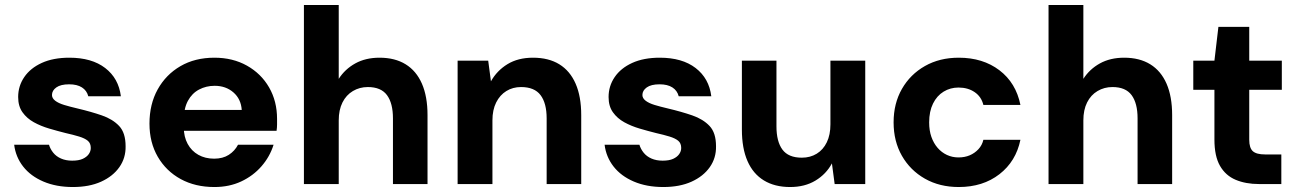

<svg xmlns="http://www.w3.org/2000/svg" viewBox="-20 -740 5220 772"><path d="M273 12Q206 12 154.5 -10Q103 -32 73 -70.5Q43 -109 37 -158H177Q182 -141 194 -126Q206 -111 225.5 -102.5Q245 -94 270 -94Q297 -94 313 -101.5Q329 -109 337 -120.5Q345 -132 345 -145Q345 -164 333 -174Q321 -184 298 -191Q275 -198 244 -205Q212 -213 178 -223Q144 -233 116 -248.5Q88 -264 70.5 -288.5Q53 -313 53 -350Q53 -394 77.5 -430Q102 -466 148 -487Q194 -508 259 -508Q349 -508 403 -466.5Q457 -425 466 -353H335Q329 -376 309.5 -388.5Q290 -401 258 -401Q224 -401 206.5 -388.5Q189 -376 189 -358Q189 -345 202 -335Q215 -325 238 -318Q261 -311 291 -304Q346 -291 389.5 -276Q433 -261 459 -233.5Q485 -206 485 -152Q486 -105 460 -68Q434 -31 386.5 -9.5Q339 12 273 12Z M842 12Q765 12 706.5 -20Q648 -52 614.5 -109.5Q581 -167 581 -243Q581 -321 614 -380.5Q647 -440 705.5 -474Q764 -508 842 -508Q916 -508 973 -476Q1030 -444 1062 -388.5Q1094 -333 1094 -262Q1094 -252 1094 -239.5Q1094 -227 1092 -214H681V-298H952Q949 -342 918.5 -368.5Q888 -395 843 -395Q809 -395 780.5 -380Q752 -365 735.5 -334.5Q719 -304 719 -257V-228Q719 -190 734.5 -161.5Q750 -133 777.5 -117.5Q805 -102 841 -102Q876 -102 900 -117.5Q924 -133 937 -158H1080Q1065 -110 1031.5 -71.5Q998 -33 950 -10.5Q902 12 842 12Z M1202 0V-720H1342V-423Q1367 -462 1408.5 -485Q1450 -508 1506 -508Q1568 -508 1611 -481.5Q1654 -455 1676.5 -403.5Q1699 -352 1699 -277V0H1560V-264Q1560 -325 1536 -357.5Q1512 -390 1459 -390Q1426 -390 1399 -374Q1372 -358 1357 -328Q1342 -298 1342 -256V0Z M1820 0V-496H1943L1954 -413Q1978 -456 2020.5 -482Q2063 -508 2123 -508Q2186 -508 2229 -481.5Q2272 -455 2294.5 -403.5Q2317 -352 2317 -277V0H2178V-264Q2178 -325 2153.5 -357.5Q2129 -390 2075 -390Q2042 -390 2016 -374Q1990 -358 1975 -328Q1960 -298 1960 -256V0Z M2647 12Q2580 12 2528.5 -10Q2477 -32 2447 -70.5Q2417 -109 2411 -158H2551Q2556 -141 2568 -126Q2580 -111 2599.5 -102.5Q2619 -94 2644 -94Q2671 -94 2687 -101.5Q2703 -109 2711 -120.5Q2719 -132 2719 -145Q2719 -164 2707 -174Q2695 -184 2672 -191Q2649 -198 2618 -205Q2586 -213 2552 -223Q2518 -233 2490 -248.5Q2462 -264 2444.5 -288.5Q2427 -313 2427 -350Q2427 -394 2451.5 -430Q2476 -466 2522 -487Q2568 -508 2633 -508Q2723 -508 2777 -466.5Q2831 -425 2840 -353H2709Q2703 -376 2683.5 -388.5Q2664 -401 2632 -401Q2598 -401 2580.5 -388.5Q2563 -376 2563 -358Q2563 -345 2576 -335Q2589 -325 2612 -318Q2635 -311 2665 -304Q2720 -291 2763.5 -276Q2807 -261 2833 -233.5Q2859 -206 2859 -152Q2860 -105 2834 -68Q2808 -31 2760.5 -9.5Q2713 12 2647 12Z M3157 12Q3095 12 3051.5 -14.5Q3008 -41 2985.5 -92.5Q2963 -144 2963 -219V-496H3102V-232Q3102 -171 3126 -138.5Q3150 -106 3204 -106Q3238 -106 3264 -122Q3290 -138 3304.5 -168Q3319 -198 3319 -240V-496H3459V0H3336L3325 -83Q3302 -40 3259 -14Q3216 12 3157 12Z M3835 12Q3758 12 3699 -21.5Q3640 -55 3606.5 -113.5Q3573 -172 3573 -248Q3573 -324 3606.5 -382.5Q3640 -441 3699 -474.5Q3758 -508 3835 -508Q3932 -508 3998.5 -457.5Q4065 -407 4083 -318H3934Q3926 -351 3899 -369.5Q3872 -388 3834 -388Q3801 -388 3774 -371.5Q3747 -355 3731.5 -323.5Q3716 -292 3716 -248Q3716 -215 3725 -189.5Q3734 -164 3750 -145.5Q3766 -127 3787.5 -117Q3809 -107 3834 -107Q3859 -107 3879 -115.5Q3899 -124 3914 -140Q3929 -156 3934 -178H4083Q4065 -91 3998.5 -39.5Q3932 12 3835 12Z M4196 0V-720H4336V-423Q4361 -462 4402.5 -485Q4444 -508 4500 -508Q4562 -508 4605 -481.5Q4648 -455 4670.5 -403.5Q4693 -352 4693 -277V0H4554V-264Q4554 -325 4530 -357.5Q4506 -390 4453 -390Q4420 -390 4393 -374Q4366 -358 4351 -328Q4336 -298 4336 -256V0Z M5042 0Q4989 0 4948.5 -17Q4908 -34 4885.5 -73Q4863 -112 4863 -179V-379H4778V-496H4863L4879 -632H5003V-496H5134V-379H5003V-178Q5003 -145 5017.5 -132Q5032 -119 5067 -119H5132V0Z"/></svg>

Font: DM Sans 24pt ExtraBold
Style: Regular
Weight: 800
Designer: Colophon Foundry, Jonny Pinhorn
Foundry: Colophon Foundry
Version: Version 4.004;gftools[0.9.30]